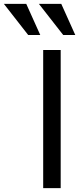

<svg xmlns="http://www.w3.org/2000/svg" viewBox="-137 -967 417 987"><path d="M85 0V-710H175V0ZM8 -787H70L-2 -947H-117ZM188 -787H250L178 -947H63Z"/></svg>

Font: Rising Sun
Style: Regular
Weight: 400
Designer: Matt McInerney, Pablo Impallari, Rodrigo Fuenzalida (Raleway font), Stephen Hutchings (Greek), Cristiano Sobral (main ch
Foundry: The Rising Sun Project Authors
Version: Version 4.327; ttfautohint (v1.8.4.7-5d5b-dirty)